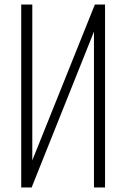

<svg xmlns="http://www.w3.org/2000/svg" viewBox="-20 -830 560 850"><path d="M74 0V-810H123V-120L400 -810H445V0H396V-690L120 0Z"/></svg>

Font: Oswald ExtraLight
Style: Regular
Weight: 250
Designer: Vernon Adams
Foundry: Vernon Adams
Version: Version 4.100; ttfautohint (v1.8.1.43-b0c9)